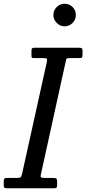

<svg xmlns="http://www.w3.org/2000/svg" viewBox="-66 -1005 460 1025"><path d="M-46 -17V-41Q-46 -55 -31 -55H21Q38 -55 43 -58Q48 -61 51.5 -75.5L184 -674Q187 -688.5 183.2 -691.8Q179.5 -695 161 -695H115Q105 -695 103.5 -698Q102 -701 102 -710.5V-732Q102 -743.5 105 -746.8Q108 -750 119 -750H356.5Q367 -750 370.8 -747.2Q374.5 -744.5 374.5 -733V-711Q374.5 -700 370.5 -697.5Q366.5 -695 355.5 -695H306Q290 -695 288.2 -690.2Q286.5 -685.5 284 -673L152.5 -75Q149 -60.5 153.5 -57.8Q158 -55 176 -55H217Q232.5 -55 235.8 -50.5Q239 -46 239 -30V-19Q239 -8 236.2 -4Q233.5 0 223 0H-27Q-39 0 -42.5 -3Q-46 -6 -46 -17ZM279 -864.5Q254.5 -864.5 236.8 -882.5Q219 -900.5 219 -925Q219 -950 236.8 -967.5Q254.5 -985 279 -985Q304 -985 321.5 -967.5Q339 -950 339 -925Q339 -900.5 321.5 -882.5Q304 -864.5 279 -864.5Z"/></svg>

Font: Besley* Narrow
Style: Italic
Weight: 400
Width: 4
Italic angle: -13°
Designer: Owen Earl
Foundry: indestructible type*
Version: Version 3.000; ttfautohint (v1.8.3)